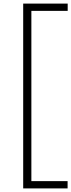

<svg xmlns="http://www.w3.org/2000/svg" viewBox="-20 -828 396 1068"><path d="M109 220V-808H356.5V-767.5H154.5V179.5H356V220Z"/></svg>

Font: Encode Sans SemiExpanded SemiExpanded ExtraLight
Style: Regular
Weight: 200
Width: 6
Designer: Multiple Designers
Foundry: Impallari Type
Version: Version 3.000; ttfautohint (v1.8.3) -l 8 -r 50 -G 200 -x 14 